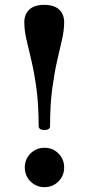

<svg xmlns="http://www.w3.org/2000/svg" viewBox="-20 -758 364 790"><path d="M162 -223Q152 -223 145.5 -227Q139 -231 139 -239Q139 -328 130 -393.5Q121 -459 109.5 -507.5Q98 -556 89 -594.5Q80 -633 80 -667Q80 -699 100.5 -718.5Q121 -738 162 -738Q203 -738 223.5 -718.5Q244 -699 244 -667Q244 -633 235 -594.5Q226 -556 215 -507.5Q204 -459 195 -393.5Q186 -328 186 -239Q186 -223 162 -223ZM163 12Q129 12 105.5 -11.5Q82 -35 82 -69Q82 -103 105.5 -126.5Q129 -150 163 -150Q197 -150 220.5 -126.5Q244 -103 244 -69Q244 -35 220.5 -11.5Q197 12 163 12Z"/></svg>

Font: Zen Old Mincho Black
Style: Regular
Weight: 900
Designer: Yoshimichi Ohira
Foundry: Positype
Version: Version 1.001